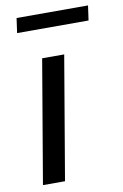

<svg xmlns="http://www.w3.org/2000/svg" viewBox="-83 -774 527 823"><g transform="rotate(-10 180.0 -362.5)"><path d="M127 -536H223L132 0H36ZM49 -725H360L351 -661H40Z"/></g></svg>

Font: Nebula Sans Medium
Style: Regular
Weight: 500
Italic angle: -9°
Designer: Paul D. Hunt for Adobe (as Source Sans)
Foundry: Nebula Entertainment & Broadcasting LLC
Version: Version 1.010